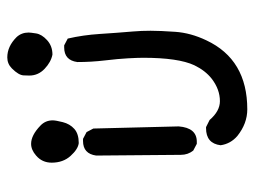

<svg xmlns="http://www.w3.org/2000/svg" viewBox="-108 -470 715 540"><g transform="rotate(-90 250.0 -200.5)"><path d="M212 137Q172 137 137 109Q115 90 111 62Q116 21 159 21H162L182 31Q207 60 235 60Q268 60 298 37Q321 19 336 -12Q357 -57 357 -156Q357 -171 355.5 -198.5Q354 -226 349.5 -264Q345 -302 345 -341Q350 -378 386 -378H392L411 -368Q421 -325 424 -278Q427 -231 431 -184Q433 -161 433 -135Q433 -109 430 -65.5Q427 -22 406 22Q352 137 212 137ZM121 -5H115L96 -15Q84 -30 84 -50L82 -288Q87 -325 123 -325H129L148 -315L158 -296L164 -56Q160 -5 121 -5ZM117 -337Q100 -339 81 -360Q62 -381 62 -413Q62 -440 82 -457Q98 -471 115 -471Q139 -471 166 -445Q181 -431 181 -410Q181 -402 176 -382Q171 -362 157 -349.5Q143 -337 117 -337ZM366 -411Q345 -415 326 -433Q307 -451 307 -476Q307 -478 307.5 -492Q308 -506 327 -525Q340 -538 358 -538Q389 -538 415 -512Q428 -498 428 -478Q428 -473 425.5 -457Q423 -441 406.5 -426Q390 -411 366 -411Z"/></g></svg>

Font: Xiaolai Mono SC
Style: Regular
Weight: 400
Monospace: yes
Designer: LXGW / Nozomi Seto
Version: Version 3.113;September 30, 2024